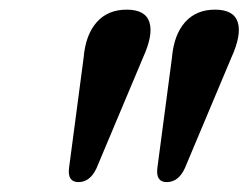

<svg xmlns="http://www.w3.org/2000/svg" viewBox="-20 -804 503 388"><path d="M138.5 -436Q116 -436 119.5 -464.5L149 -687.5Q153 -734 175.5 -759.2Q198 -784.5 236 -784.5Q274 -784.5 282 -759Q290 -733.5 269 -687.5L175 -464Q162 -436 138.5 -436ZM317 -436Q294.5 -436 298 -464.5L327.5 -687.5Q331.5 -734 354 -759.2Q376.5 -784.5 414.5 -784.5Q452.5 -784.5 460.5 -759Q468.5 -733.5 447.5 -687.5L353.5 -464Q340.5 -436 317 -436Z"/></svg>

Font: Fraunces 72pt Soft SemiBold
Style: Italic
Weight: 600
Italic angle: -16°
Version: Version 1.000;[b76b70a41]